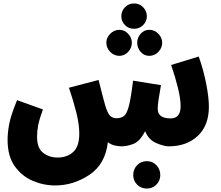

<svg xmlns="http://www.w3.org/2000/svg" viewBox="-20 -844 1282 1114"><path d="M832 -749Q832 -780 810.5 -802Q789 -824 758 -824Q726 -824 705 -802Q684 -780 684 -749Q684 -720 705 -698.5Q726 -677 758 -677Q789 -677 810.5 -698.5Q832 -720 832 -749ZM745 -596Q745 -625 723.5 -648Q702 -671 673 -671Q642 -671 619.5 -648Q597 -625 597 -596Q597 -566 619.5 -543Q642 -520 673 -520Q702 -520 723.5 -543Q745 -566 745 -596ZM921 -596Q921 -625 899 -648Q877 -671 846 -671Q816 -671 796 -648Q776 -625 776 -596Q776 -566 796 -543Q816 -520 846 -520Q877 -520 899 -543Q921 -566 921 -596ZM300 232Q406 232 498.5 170.5Q591 109 606 -19Q627 -3 649.5 1Q672 5 684 5Q718 5 755 -9.5Q792 -24 822 -83Q842 -33 886.5 -14Q931 5 959 5Q1063 5 1127.5 -55.5Q1192 -116 1192 -225Q1192 -279 1176 -360Q1160 -441 1133 -516L973 -467Q998 -394 1013 -332Q1028 -270 1028 -228Q1028 -157 970 -157Q895 -157 895 -213Q895 -236 901 -273Q907 -310 914 -350L752 -376Q740 -276 728 -230Q716 -184 700 -171.5Q684 -159 659 -158Q635 -157 619.5 -171.5Q604 -186 590 -234Q586 -249 576 -285.5Q566 -322 552 -380L380 -335Q406 -259 423 -190.5Q440 -122 440 -69Q440 6 404.5 38Q369 70 314 70Q265 70 230 42.5Q195 15 195 -50Q195 -84 201.5 -117.5Q208 -151 229 -209L79 -263Q43 -175 33.5 -125Q24 -75 24 -33Q24 61 64.5 119Q105 177 168.5 204.5Q232 232 300 232ZM910 172Q910 138 887.5 114.5Q865 91 832 91Q798 91 775.5 114.5Q753 138 753 172Q753 204 775.5 227Q798 250 832 250Q865 250 887.5 227Q910 204 910 172Z"/></svg>

Font: Noto Sans Arabic Condensed Black
Style: Regular
Weight: 900
Width: 3
Designer: Nadine Chahine
Foundry: Monotype Imaging Inc.
Version: 1.001